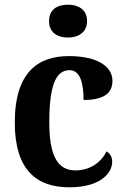

<svg xmlns="http://www.w3.org/2000/svg" viewBox="-20 -788 533 818"><path d="M270 -628C313 -628 351 -650 351 -698C351 -748 313 -768 270 -768C224 -768 189 -748 189 -698C189 -650 224 -628 270 -628ZM276 10C407 10 458 -50 458 -99C458 -118 449 -134 434 -143C412 -98 365 -62 301 -62C222 -62 190 -131 190 -267C190 -439 224 -489 277 -489C323 -489 336 -430 336 -362C436 -362 459 -401 459 -444C459 -503 398 -549 273 -549C144 -549 43 -482 43 -266C43 -62 137 10 276 10Z"/></svg>

Font: Noto Serif Hebrew SemiCondensed
Style: Bold
Weight: 700
Width: 4
Designer: Monotype Design Team
Foundry: Monotype Imaging Inc.
Version: Version 2.004